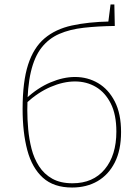

<svg xmlns="http://www.w3.org/2000/svg" viewBox="-20 -832 621 858"><path d="M302 6Q220 6 171.5 -38Q123 -82 102 -161Q81 -240 81 -345Q81 -467 105.5 -543Q130 -619 179 -660.5Q228 -702 301 -718Q374 -734 471 -736L463 -726L474 -812H491L493 -716Q417 -715 354.5 -708Q292 -701 245 -680.5Q198 -660 166 -619.5Q134 -579 118 -511Q102 -443 102 -340Q102 -300 106 -255Q110 -210 121 -167Q132 -124 154.5 -89Q177 -54 213.5 -33.5Q250 -13 304 -13Q396 -13 448 -75.5Q500 -138 500 -244Q500 -320 475 -369.5Q450 -419 408.5 -443.5Q367 -468 315 -468Q263 -468 206 -443.5Q149 -419 96 -370L97 -392Q149 -440 206 -464Q263 -488 315 -488Q372 -488 418.5 -460.5Q465 -433 493 -378.5Q521 -324 521 -242Q521 -161 493 -106Q465 -51 416 -22.5Q367 6 302 6Z"/></svg>

Font: Bitter Thin
Style: Regular
Weight: 100
Designer: Sol Matas, and Bitter project Authors
Foundry: Sol Matas
Version: Version 2.002